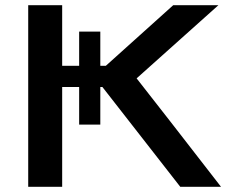

<svg xmlns="http://www.w3.org/2000/svg" viewBox="-20 -715 910 735"><path d="M88 0V-695H218V-463H283V-594H364V-463H385Q428 -502 514 -579Q600 -656 643 -695H816L503 -415Q599 -293 826 0H670L372 -382H364V-238H283V-382H218V0Z"/></svg>

Font: Coval
Style: ExtraBold
Weight: 800
Foundry: Context Ltd
Version: Version 001.000